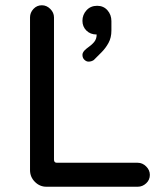

<svg xmlns="http://www.w3.org/2000/svg" viewBox="-20 -737 603 729"><path d="M156 -28Q131 -28 112.5 -46.5Q94 -65 94 -91V-671Q94 -689 107 -703Q120 -717 139 -717Q157 -717 171 -703Q185 -689 185 -671V-131Q185 -119 196 -119H503Q521 -119 535 -105Q549 -91 549 -73Q549 -54 535 -41Q521 -28 503 -28ZM316 -503Q308 -503 300.5 -510Q293 -517 293 -529Q293 -540 308 -552Q328 -566 337.5 -577.5Q347 -589 347 -606Q323 -606 308 -621Q293 -636 293 -658Q293 -681 308.5 -698Q324 -715 349 -715Q373 -715 388 -698Q403 -681 403 -657V-621Q403 -594 392 -574Q381 -554 365.5 -538.5Q350 -523 336 -509Q327 -503 316 -503Z"/></svg>

Font: Huninn
Style: Regular
Weight: 400
Designer: justfont
Foundry: justfont
Version: Version 1.003